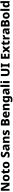

<svg xmlns="http://www.w3.org/2000/svg" viewBox="7378 -8184 1047 15842"><g transform="rotate(-90 7901.0 -263.5)"><path d="M739 0V-714H586V-383C587 -325 591 -254 593 -197H590L303 -714H84V0H236V-330C234 -391 230 -465 227 -523H231L519 0Z M1406 -276C1406 -458 1294 -559 1138 -559C969 -559 867 -458 867 -276C867 -92 979 10 1135 10C1303 10 1406 -92 1406 -276ZM1038 -276C1038 -377 1067 -429 1136 -429C1207 -429 1235 -377 1235 -276C1235 -174 1207 -120 1137 -120C1066 -120 1038 -174 1038 -276Z M1771 -124C1735 -124 1712 -143 1712 -182V-423H1858V-549H1712V-663H1604L1558 -547L1474 -493V-423H1544V-176C1544 -31 1617 10 1719 10C1783 10 1828 -2 1864 -18V-142C1833 -131 1805 -124 1771 -124Z M2479 -276C2479 -458 2367 -559 2211 -559C2042 -559 1940 -458 1940 -276C1940 -92 2052 10 2208 10C2376 10 2479 -92 2479 -276ZM2111 -276C2111 -377 2140 -429 2209 -429C2280 -429 2308 -377 2308 -276C2308 -174 2280 -120 2210 -120C2139 -120 2111 -174 2111 -276Z M3309 -207C3309 -318 3247 -369 3140 -418C3042 -464 3003 -482 3003 -525C3003 -560 3030 -585 3084 -585C3136 -585 3190 -569 3254 -541L3308 -674C3241 -703 3172 -724 3089 -724C2935 -724 2835 -651 2835 -518C2835 -391 2922 -341 3006 -302C3092 -262 3140 -241 3140 -195C3140 -157 3113 -130 3047 -130C2978 -130 2900 -155 2828 -189V-34C2891 -4 2953 10 3038 10C3219 10 3309 -84 3309 -207Z M3664 -560C3576 -560 3499 -542 3439 -510L3490 -398C3543 -421 3595 -438 3644 -438C3692 -438 3721 -415 3721 -362V-346L3627 -343C3468 -336 3385 -283 3385 -166C3385 -46 3457 10 3554 10C3645 10 3688 -15 3735 -74H3739L3772 0H3889V-364C3889 -493 3807 -560 3664 -560ZM3670 -248 3721 -250V-206C3721 -147 3677 -111 3621 -111C3583 -111 3557 -128 3557 -170C3557 -217 3586 -245 3670 -248Z M4358 -559C4285 -559 4225 -532 4190 -478H4182L4159 -549H4031V0H4200V-250C4200 -363 4223 -426 4305 -426C4360 -426 4384 -387 4384 -311V0H4552V-358C4552 -499 4474 -559 4358 -559Z M5089 -166C5089 -263 5036 -300 4942 -338C4848 -377 4829 -387 4829 -410C4829 -430 4849 -440 4887 -440C4928 -440 4982 -424 5036 -400L5084 -514C5017 -545 4957 -559 4887 -559C4753 -559 4666 -506 4666 -402C4666 -310 4711 -271 4809 -230C4909 -188 4927 -177 4927 -151C4927 -127 4906 -113 4855 -113C4807 -113 4731 -129 4667 -158V-22C4726 2 4778 10 4856 10C5016 10 5089 -57 5089 -166Z M5706 -714H5472V0H5744C5909 0 6011 -78 6011 -208C6011 -321 5949 -359 5884 -374V-379C5946 -391 5995 -447 5995 -534C5995 -660 5904 -714 5706 -714ZM5717 -435H5642V-580H5710C5785 -580 5820 -558 5820 -511C5820 -464 5793 -435 5717 -435ZM5642 -305H5723C5807 -305 5834 -269 5834 -223C5834 -171 5807 -136 5727 -136H5642Z M6370 -559C6211 -559 6105 -466 6105 -271C6105 -78 6224 10 6390 10C6479 10 6535 -2 6589 -30V-155C6528 -126 6474 -113 6404 -113C6323 -113 6278 -159 6275 -231H6622V-309C6622 -473 6525 -559 6370 -559ZM6373 -442C6435 -442 6466 -398 6467 -340H6278C6284 -410 6321 -442 6373 -442Z M7063 -559C6990 -559 6930 -532 6895 -478H6887L6864 -549H6736V0H6905V-250C6905 -363 6928 -426 7010 -426C7065 -426 7089 -387 7089 -311V0H7257V-358C7257 -499 7179 -559 7063 -559Z M7576 -559C7451 -559 7371 -457 7371 -274C7371 -92 7449 10 7573 10C7643 10 7692 -20 7724 -71H7729C7726 -48 7724 -22 7724 -3V8C7724 77 7686 113 7609 113C7528 113 7466 99 7399 71V208C7462 232 7526 240 7609 240C7798 240 7892 157 7892 1V-549H7748L7735 -480H7731C7697 -529 7648 -559 7576 -559ZM7635 -426C7709 -426 7736 -377 7736 -275V-254C7736 -160 7707 -121 7637 -121C7572 -121 7542 -168 7542 -271C7542 -374 7573 -426 7635 -426Z M8283 -560C8195 -560 8118 -542 8058 -510L8109 -398C8162 -421 8214 -438 8263 -438C8311 -438 8340 -415 8340 -362V-346L8246 -343C8087 -336 8004 -283 8004 -166C8004 -46 8076 10 8173 10C8264 10 8307 -15 8354 -74H8358L8391 0H8508V-364C8508 -493 8426 -560 8283 -560ZM8289 -248 8340 -250V-206C8340 -147 8296 -111 8240 -111C8202 -111 8176 -128 8176 -170C8176 -217 8205 -245 8289 -248Z M8819 0V-760H8650V0Z M9049 -767C8999 -767 8958 -750 8958 -689C8958 -629 8999 -611 9049 -611C9098 -611 9139 -629 9139 -689C9139 -750 9098 -767 9049 -767ZM9132 -549H8964V0H9132Z M10142 -267V-714H9972V-286C9972 -179 9934 -133 9844 -133C9759 -133 9715 -175 9715 -285V-714H9544V-266C9544 -95 9648 10 9840 10C10043 10 10142 -104 10142 -267Z M10601 0V-97L10513 -134V-580L10601 -617V-714H10254V-617L10342 -580V-134L10254 -97V0Z M11395 0V-140H11148V-301H11377V-439H11148V-576H11395V-714H10978V0Z M11636 -280 11454 0H11645L11750 -178L11855 0H12046L11863 -280L12038 -549H11847L11750 -384L11654 -549H11463Z M12372 -124C12336 -124 12313 -143 12313 -182V-423H12459V-549H12313V-663H12205L12159 -547L12075 -493V-423H12145V-176C12145 -31 12218 10 12320 10C12384 10 12429 -2 12465 -18V-142C12434 -131 12406 -124 12372 -124Z M12888 -559C12819 -559 12761 -514 12729 -459H12722L12696 -549H12569V0H12738V-275C12738 -377 12810 -401 12874 -401C12897 -401 12916 -399 12928 -396L12942 -554C12930 -556 12906 -559 12888 -559Z M13256 -560C13168 -560 13091 -542 13031 -510L13082 -398C13135 -421 13187 -438 13236 -438C13284 -438 13313 -415 13313 -362V-346L13219 -343C13060 -336 12977 -283 12977 -166C12977 -46 13049 10 13146 10C13237 10 13280 -15 13327 -74H13331L13364 0H13481V-364C13481 -493 13399 -560 13256 -560ZM13262 -248 13313 -250V-206C13313 -147 13269 -111 13213 -111C13175 -111 13149 -128 13149 -170C13149 -217 13178 -245 13262 -248Z M13869 -714H13635V0H13907C14072 0 14174 -78 14174 -208C14174 -321 14112 -359 14047 -374V-379C14109 -391 14158 -447 14158 -534C14158 -660 14067 -714 13869 -714ZM13880 -435H13805V-580H13873C13948 -580 13983 -558 13983 -511C13983 -464 13956 -435 13880 -435ZM13805 -305H13886C13970 -305 13997 -269 13997 -223C13997 -171 13970 -136 13890 -136H13805Z M14807 -276C14807 -458 14695 -559 14539 -559C14370 -559 14268 -458 14268 -276C14268 -92 14380 10 14536 10C14704 10 14807 -92 14807 -276ZM14439 -276C14439 -377 14468 -429 14537 -429C14608 -429 14636 -377 14636 -276C14636 -174 14608 -120 14538 -120C14467 -120 14439 -174 14439 -276Z M15092 0V-760H14923V0Z M15409 10C15487 10 15532 -26 15560 -71H15567L15601 0H15729V-760H15560V-597C15560 -553 15566 -503 15570 -479H15566C15536 -524 15491 -559 15414 -559C15292 -559 15208 -462 15208 -274C15208 -88 15291 10 15409 10ZM15473 -124C15414 -124 15378 -171 15378 -271C15378 -372 15414 -423 15471 -423C15549 -423 15573 -370 15573 -272V-257C15571 -167 15545 -124 15473 -124Z"/></g></svg>

Font: Noto Sans Bengali UI ExtraBold
Style: Regular
Weight: 800
Designer: Jelle Bosma - Monotype Design Team
Foundry: Monotype Imaging Inc.
Version: Version 2.003